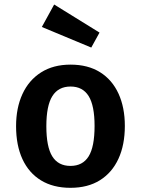

<svg xmlns="http://www.w3.org/2000/svg" viewBox="-20 -838 640 872"><path d="M300.5 -544.5Q379.5 -544.5 434.5 -510Q489.5 -475.5 518.2 -412.8Q547 -350 547 -266Q547 -180 518 -117Q489 -54 434 -19.5Q379 15 300 15Q221.5 15 166.2 -18.8Q111 -52.5 82 -115.2Q53 -178 53 -265Q53 -348 82 -411Q111 -474 166.5 -509.2Q222 -544.5 300.5 -544.5ZM300.5 -445Q245 -445 217.8 -401.5Q190.5 -358 190.5 -265Q190.5 -171 217.5 -127.8Q244.5 -84.5 300 -84.5Q355.5 -84.5 382.5 -127.8Q409.5 -171 409.5 -266Q409.5 -358.5 382.5 -401.8Q355.5 -445 300.5 -445ZM394.5 -622 170 -715.5 226 -817.5 432 -690Z"/></svg>

Font: Fira Code Light SemiBold
Style: Regular
Weight: 600
Monospace: yes
Version: Version 5.002